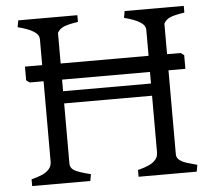

<svg xmlns="http://www.w3.org/2000/svg" viewBox="-53 -808 970 866"><g transform="rotate(-5 432.5 -375.0)"><path d="M732 -57.8Q742.8 -49.8 760.1 -44.2Q777.5 -38.8 808.5 -30.5L803 0H539.8V-30.5Q569 -38 588.6 -46.6Q608.2 -55.2 620.2 -68.9Q632.2 -82.5 632.2 -101.8V-358.8H234.2V-86.8Q234.2 -64.5 256.6 -53.1Q279 -41.8 326.8 -30.5L321.2 0H58V-30.5Q87.2 -38 106.9 -46.6Q126.5 -55.2 138.5 -68.9Q150.5 -82.5 150.5 -101.8V-656.5Q150.5 -678 125.5 -693.1Q100.5 -708.2 55 -719.5L60.5 -750H328.2V-719.5Q282.8 -712.8 263.4 -704.4Q244 -696 234.2 -678.2V-414H632.2V-656.5Q632.2 -678 607.2 -693.1Q582.2 -708.2 536.8 -719.5L542.2 -750H810V-719.5Q764.5 -712.8 745.1 -704.4Q725.8 -696 716 -678.2V-86.8Q716 -68.2 732 -57.8ZM87.5 -466.5 72.5 -477.5V-539.5H777.5L792.5 -528.5V-466.5Z"/></g></svg>

Font: TMT Limkin
Style: Regular
Weight: 400
Designer: Gabriel Drozdov
Version: Version 1.000;Glyphs 3.1.2 (3151)